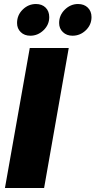

<svg xmlns="http://www.w3.org/2000/svg" viewBox="-20 -947 481 967"><path d="M4.9 0 129.9 -705.1H326.2L202.1 0ZM132.8 -767.1Q103 -767.1 84.5 -785.2Q65.9 -803.2 65.9 -831.1Q65.9 -871.1 94.5 -898.9Q123 -926.8 161.1 -926.8Q191.4 -926.8 209.7 -908.7Q228 -890.6 228 -860.8Q228 -822.3 199.2 -794.7Q170.4 -767.1 132.8 -767.1ZM345.2 -767.1Q315.9 -767.1 296.9 -785.2Q277.8 -803.2 277.8 -831.1Q277.8 -870.6 306.6 -898.7Q335.4 -926.8 373 -926.8Q403.8 -926.8 422.4 -908.4Q440.9 -890.1 440.9 -860.8Q440.9 -822.3 412.4 -794.7Q383.8 -767.1 345.2 -767.1Z"/></svg>

Font: Poppins ExtraBold
Style: Italic
Weight: 800
Italic angle: -10°
Designer: Ninad Kale (Devanagari), Jonny Pinhorn (Latin)
Foundry: Indian Type Foundry
Version: Version 3.200;PS 1.000;hotconv 16.6.54;makeotf.lib2.5.65590